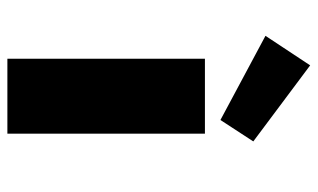

<svg xmlns="http://www.w3.org/2000/svg" viewBox="-190 -670 860 520"><g transform="rotate(90 240.0 -410.0)"><path d="M139 0V-535H342V0ZM305 -577 77 -699 157 -820 363 -666Z"/></g></svg>

Font: Lexend Giga Black
Style: Regular
Weight: 900
Designer: Bonnie Shaver-Troup, Thomas Jockin
Foundry: Lexend
Version: Version 1.007